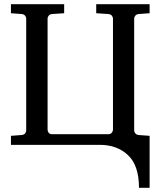

<svg xmlns="http://www.w3.org/2000/svg" viewBox="-20 -691 766 916"><path d="M643.1 205.1Q643.1 98.6 590.8 49.3Q538.6 0 456.1 0H32.2V-43L84 -46.9Q95.2 -48.3 100.1 -55.2Q105 -62 105 -67.9V-603Q105 -608.9 100.1 -615.7Q95.2 -622.6 84 -624L32.2 -627.9V-670.9H286.1V-627.9L228 -624Q216.8 -622.6 211.9 -615.7Q207 -608.9 207 -603V-71.8Q207 -65.4 211.9 -58.1Q216.8 -50.8 228 -50.8H498Q507.8 -50.8 513.4 -58.1Q519 -65.4 519 -71.8V-603Q519 -608.9 513.9 -615.7Q508.8 -622.6 498 -624L439 -627.9V-670.9H693.8V-627.9L641.1 -624Q630.4 -622.6 625.2 -615.7Q620.1 -608.9 620.1 -603V-67.9Q620.1 -62 625.2 -55.2Q630.4 -48.3 641.1 -46.9L693.8 -43V205.1Z"/></svg>

Font: Charis
Style: Regular
Weight: 400
Designer: Walt Agee, Miriam Martin, Annie Olsen, Victor Gaultney, Lorna Priest, Alan Ward, Bob Hallissy, Martin Hosken, Sharon Cor
Foundry: SIL Global
Version: Version 7.000